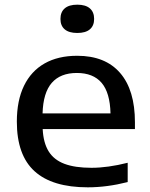

<svg xmlns="http://www.w3.org/2000/svg" viewBox="-20 -791 640 821"><path d="M557 -239H162.5Q165.5 -180 188 -143.8Q210.5 -107.5 255.5 -90.5Q300.5 -73.5 371 -73.5Q441 -73.5 526 -95V-12.5Q437.5 10 355.5 10Q203.5 10 127.8 -58.8Q52 -127.5 52 -271Q52 -361 82.5 -424Q113 -487 170.8 -519.8Q228.5 -552.5 310 -552.5Q430 -552.5 493.5 -479.2Q557 -406 557 -268ZM162 -306H452.5Q450.5 -394.5 414.5 -436.8Q378.5 -479 308.5 -479Q238.5 -479 201.5 -436.8Q164.5 -394.5 162 -306ZM238.5 -710Q238.5 -739.5 256.8 -755.2Q275 -771 310.5 -771Q346 -771 364.2 -755.2Q382.5 -739.5 382.5 -710Q382.5 -681 364.2 -665.5Q346 -650 310.5 -650Q275 -650 256.8 -665.5Q238.5 -681 238.5 -710Z"/></svg>

Font: Encode Sans Expanded Medium
Style: Regular
Weight: 500
Width: 7
Designer: Multiple Designers
Foundry: Impallari Type
Version: Version 2.000